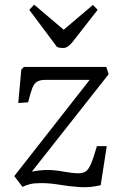

<svg xmlns="http://www.w3.org/2000/svg" viewBox="-20 -791 513 820"><path d="M82 -505H434L444 -474L116 -58Q131 -61 148.5 -63Q166 -65 182 -65Q214 -65 252 -58Q290 -51 315 -51Q333 -51 345 -58Q357 -65 368 -90Q379 -115 394 -167H436L410 0Q364 11 320 8Q276 5 234.5 -2Q193 -9 155 -9Q126 -9 108 -4.5Q90 0 76 7L41 -39L363 -450H176Q151 -450 138 -442Q125 -434 117.5 -413.5Q110 -393 100 -354L58 -351L71 -494ZM105 -749 126 -771 252 -664 377 -770 397 -749 290 -612Q270 -586 250 -586Q242 -586 235.5 -587Q229 -588 223 -591Z"/></svg>

Font: Literata 12pt Light
Style: Italic
Weight: 300
Italic angle: -2°
Designer: Latin by Veronika Burian and Jose Scaglione. Greek by Irene Vlachou. Cyrillic by Vera Evstafieva
Foundry: TypeTogether
Version: Version 3.002